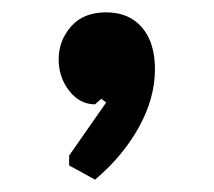

<svg xmlns="http://www.w3.org/2000/svg" viewBox="-20 -154 346 311"><path d="M134 137 92 114V98L152 12L144 6L134 15Q109 15 92 -7Q75 -29 75 -58Q75 -88 95 -111Q115 -134 152 -134Q189 -134 210 -109.5Q231 -85 231 -42Q231 5 205 52Q179 99 134 137Z"/></svg>

Font: AR One Sans
Style: Bold
Weight: 700
Designer: Niteesh Yadav
Foundry: Niteesh Yadav
Version: Version 1.001;gftools[0.9.33]